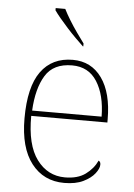

<svg xmlns="http://www.w3.org/2000/svg" viewBox="-55 -808 598 859"><g transform="rotate(5 244.5 -378.0)"><path d="M266 10Q173 10 118.5 -60.5Q64 -131 64 -262Q64 -404 114 -473Q164 -542 257 -542Q340 -542 387.5 -475.5Q435 -409 435 -290V-276H93Q92 -146 140.5 -80.5Q189 -15 267 -15Q324 -15 359 -40.5Q394 -66 411 -103Q416 -100 418 -96Q420 -92 420 -85Q420 -68 402.5 -45.5Q385 -23 351 -6.5Q317 10 266 10ZM407 -300Q406 -397 368 -457Q330 -517 256 -517Q172 -517 136 -458Q100 -399 95 -300ZM296 -606Q281 -620 261.5 -639.5Q242 -659 222 -681Q202 -703 185.5 -723Q169 -743 160 -756V-766H203Q214 -744 230.5 -717Q247 -690 265.5 -664Q284 -638 298 -619V-606Z"/></g></svg>

Font: Noto Serif Gujarati Thin
Style: Regular
Weight: 250
Version: Version 2.102